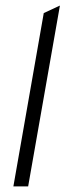

<svg xmlns="http://www.w3.org/2000/svg" viewBox="-20 -670 252 689"><path d="M137 -623 195 -650 81 -1H28Z"/></svg>

Font: Marvel
Style: Italic
Weight: 400
Italic angle: -12°
Designer: Carolina Trebol
Foundry: Carolina Trebol
Version: Version 1.001